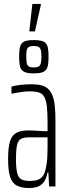

<svg xmlns="http://www.w3.org/2000/svg" viewBox="-20 -945 344 973"><path d="M128 8Q91 8 67 -3.5Q43 -15 32 -46.5Q21 -78 21 -139Q21 -195 30 -226.5Q39 -258 61.5 -271Q84 -284 123 -284Q133 -284 146 -283.5Q159 -283 172.5 -282Q186 -281 198.5 -280.5Q211 -280 221 -280V-326Q221 -374 217.5 -405Q214 -436 205 -453Q196 -470 178 -476Q160 -482 131 -482Q116 -482 98.5 -480Q81 -478 64.5 -475Q48 -472 38 -470V-506Q54 -511 81 -514.5Q108 -518 140 -518Q168 -518 188.5 -513Q209 -508 222.5 -496Q236 -484 245 -463Q254 -442 257.5 -410Q261 -378 261 -332V0H229L225 -71H221Q214 -35 199 -18.5Q184 -2 165 3Q146 8 128 8ZM131 -28Q148 -28 164 -31.5Q180 -35 192.5 -47.5Q205 -60 211 -87Q218 -116 219.5 -144.5Q221 -173 221 -209V-249H129Q102 -249 87 -241.5Q72 -234 66.5 -210.5Q61 -187 61 -139Q61 -95 66.5 -70.5Q72 -46 87 -37Q102 -28 131 -28ZM151 -573Q127 -573 112 -577.5Q97 -582 89.5 -591.5Q82 -601 79.5 -617.5Q77 -634 77 -658Q77 -682 79.5 -698Q82 -714 89.5 -724Q97 -734 112 -738Q127 -742 151 -742Q176 -742 191 -738Q206 -734 213.5 -724Q221 -714 223.5 -698Q226 -682 226 -658Q226 -634 223.5 -617.5Q221 -601 213.5 -591.5Q206 -582 191 -577.5Q176 -573 151 -573ZM151 -603Q168 -603 176 -608Q184 -613 187 -625Q190 -637 190 -658Q190 -680 187 -691Q184 -702 176 -707Q168 -712 151 -712Q135 -712 126.5 -707Q118 -702 115.5 -691Q113 -680 113 -658Q113 -637 115.5 -625Q118 -613 126.5 -608Q135 -603 151 -603ZM129 -786V-791L144 -925H187V-920L157 -786Z"/></svg>

Font: Saira UltraCondensed ExtraLight
Style: Regular
Weight: 250
Width: 1
Designer: Hector Gatti with collaboration of the Omnibus-Type team
Foundry: Omnibus-Type
Version: Version 1.101